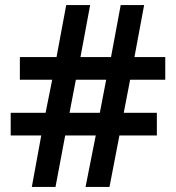

<svg xmlns="http://www.w3.org/2000/svg" viewBox="-20 -734 692 754"><path d="M491 -421H629V-510H508L546 -714H454L416 -510H296L334 -714H240L202 -510H58V-421H185L159 -291H22V-202H142L105 0H198L236 -202H356L316 0H410L449 -202H596V-291H466ZM253 -291 278 -421H397L372 -291Z"/></svg>

Font: Noto Sans Georgian SemiBold
Style: Regular
Weight: 600
Designer: Monotype Design Team, Akaki Razmadze
Foundry: Google LLC
Version: Version 2.005